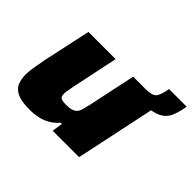

<svg xmlns="http://www.w3.org/2000/svg" viewBox="-130 -810 1029 1029"><g transform="rotate(45 384.0 -295.5)"><path d="M501 -442 514 -510H542Q576 -510 593 -516.5Q610 -523 617.5 -538Q625 -553 631 -579L635 -599H768L766 -585Q758 -543 745.5 -515.5Q733 -488 708.5 -472Q684 -456 640.5 -449Q597 -442 527 -442ZM187 8Q127 8 94.5 -5.5Q62 -19 49 -45.5Q36 -72 36 -111Q36 -133 41.5 -167.5Q47 -202 54 -237L113 -510H319L265 -253Q262 -237 258 -215.5Q254 -194 254 -184Q254 -169 259 -161.5Q264 -154 275 -151.5Q286 -149 303 -149Q329 -149 344 -153.5Q359 -158 368.5 -167.5Q378 -177 383 -194Q388 -211 394 -237L452 -510H660L552 0H352L361 -61H352Q330 -35 302.5 -19.5Q275 -4 245.5 2Q216 8 187 8Z"/></g></svg>

Font: Saira Expanded ExtraBold
Style: Italic
Weight: 800
Width: 7
Italic angle: -12°
Designer: Hector Gatti with collaboration of the Omnibus-Type team
Foundry: Omnibus-Type
Version: Version 1.101